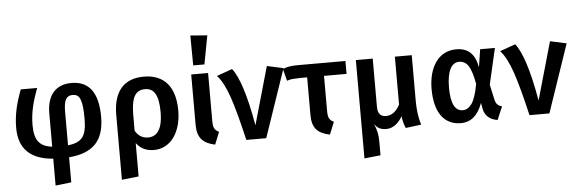

<svg xmlns="http://www.w3.org/2000/svg" viewBox="-59 -1028 4370 1451"><g transform="rotate(-5 2126.0 -302.5)"><path d="M697 -269C697 -452 630 -544 495 -544C376 -544 309 -467 309 -331V-77C214 -88 175 -137 175 -252C175 -347 197 -429 234 -529H110C74 -434 50 -345 50 -242C50 -85 136 1 309 14V218L429 204V14C612 -1 697 -89 697 -269ZM429 -331C429 -427 453 -453 497 -453C549 -453 571 -414 571 -267C571 -136 538 -89 429 -77Z M1044 -544C891 -544 812 -450 812 -273V218L940 204V-49C972 -6 1016 15 1073 15C1205 15 1282 -109 1282 -266C1282 -446 1199 -544 1044 -544ZM1038 -83C995 -83 963 -103 940 -143V-258C940 -390 969 -449 1045 -449C1113 -449 1148 -396 1148 -265C1148 -144 1109 -83 1038 -83Z M1424 -596H1509L1550 -813L1422 -823ZM1531 -529H1403V-146C1403 -50 1444 -5 1537 15L1575 -79C1542 -95 1531 -113 1531 -162Z M1596 -501C1629 -466 1659 -409 1686 -330C1713 -251 1742 -141 1775 0H1926L2102 -516L1978 -543L1853 -104C1813 -335 1765 -480 1714 -543Z M2573 -431V-529H2223C2162 -529 2134 -525 2097 -510L2120 -419C2136 -424 2150 -427 2161 -428C2172 -429 2191 -430 2216 -431H2274V-145C2274 -49 2313 -4 2408 15L2446 -79C2413 -95 2402 -113 2402 -162V-431Z M3101 0C3084 -54 3076 -114 3076 -181V-529H2948V-166C2921 -114 2886 -88 2843 -88C2801 -88 2780 -113 2780 -162V-529H2652V217L2775 204V105C2775 42 2766 9 2746 -36C2769 -3 2795 10 2838 10C2887 10 2930 -25 2959 -76C2964 -36 2970 -16 2983 15Z M3414 -544C3280 -544 3203 -427 3203 -260C3203 -81 3277 15 3401 15C3482 15 3533 -35 3566 -124L3574 -79C3585 -24 3624 8 3680 15L3722 -84C3693 -92 3678 -106 3670 -137L3644 -255L3707 -529H3595L3574 -394C3555 -498 3503 -544 3414 -544ZM3428 -448C3457 -448 3481 -435 3498 -409C3515 -383 3530 -337 3542 -270C3529 -199 3512 -149 3493 -122C3473 -95 3450 -81 3424 -81C3365 -81 3335 -141 3335 -260C3335 -384 3369 -448 3428 -448Z M3744 -501C3777 -466 3807 -409 3834 -330C3861 -251 3890 -141 3923 0H4074L4250 -516L4126 -543L4001 -104C3961 -335 3913 -480 3862 -543Z"/></g></svg>

Font: Fira Sans Medium
Style: Regular
Weight: 500
Designer: Carrois Corporate & Edenspiekermann AG
Foundry: Carrois Corporate GbR & Edenspiekermann AG
Version: Version 4.203